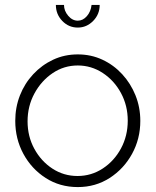

<svg xmlns="http://www.w3.org/2000/svg" viewBox="-20 -750 632 780"><path d="M296 10Q223 10 165.5 -27Q108 -64 75 -125Q42 -186 42 -259Q42 -314 61 -362.5Q80 -411 115 -448.5Q150 -486 196 -507.5Q242 -529 296 -529Q350 -529 396 -507.5Q442 -486 476.5 -448.5Q511 -411 530.5 -362.5Q550 -314 550 -259Q550 -186 516.5 -125Q483 -64 425.5 -27Q368 10 296 10ZM92 -257Q92 -196 119.5 -145.5Q147 -95 193 -65Q239 -35 295 -35Q351 -35 397.5 -65.5Q444 -96 471.5 -147Q499 -198 499 -260Q499 -321 471.5 -372Q444 -423 397.5 -453.5Q351 -484 296 -484Q240 -484 194 -453Q148 -422 120 -370.5Q92 -319 92 -257ZM296 -666Q317 -666 333 -684.5Q349 -703 352 -730H385Q385 -692 358.5 -665Q332 -638 296 -638Q259 -638 233 -665Q207 -692 207 -730H240Q240 -706 257 -686Q274 -666 296 -666Z"/></svg>

Font: Raleway Light
Style: Regular
Weight: 300
Designer: Matt McInerney, Pablo Impallari, Rodrigo Fuenzalida
Foundry: Matt McInerney, Pablo Impallari, Rodrigo Fuenzalida
Version: Version 4.026